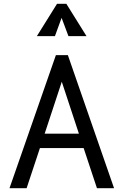

<svg xmlns="http://www.w3.org/2000/svg" viewBox="-20 -990 650 1010"><path d="M580 0 337 -700H274L30 0H120L190 -211H420L490 0ZM435 -800 329 -970H280L174 -800H269L304 -896L340 -800ZM215 -287 305 -560 395 -287Z"/></svg>

Font: Necto Mono
Style: Regular
Weight: 400
Designer: Marco Condello
Foundry: Collletttivo
Version: Version 1.300;Glyphs 3.2 (3217)